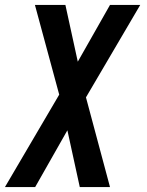

<svg xmlns="http://www.w3.org/2000/svg" viewBox="-74 -540 594 775"><path d="M-54 215 165 -158 67 -520H190L240 -291L370 -520H492L273 -147L370 215H248L198 -14L68 215Z"/></svg>

Font: Iosevka SS04 Oblique
Style: Bold
Weight: 700
Italic angle: -9°
Monospace: yes
Designer: Belleve Invis
Foundry: Belleve Invis
Version: Version 19.0.0; ttfautohint (v1.8.4)